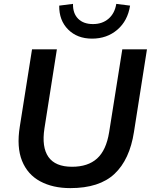

<svg xmlns="http://www.w3.org/2000/svg" viewBox="-20 -959 777 989"><path d="M342 10Q252 10 187 -25Q122 -60 93.5 -130.5Q65 -201 82 -307L145 -705H273L209 -298Q194 -201 229.5 -150.5Q265 -100 351 -100Q433 -100 480 -142.5Q527 -185 542 -277L610 -705H737L670 -279Q648 -137 570 -63.5Q492 10 342 10ZM454 -760Q378 -760 331 -807Q284 -854 285 -930L356 -939Q355 -890 382.5 -862.5Q410 -835 459 -835Q507 -835 539 -862.5Q571 -890 579 -939L650 -930Q638 -852 584.5 -806Q531 -760 454 -760Z"/></svg>

Font: Nunito Sans
Style: Bold Italic
Weight: 700
Italic angle: -9°
Designer: Vernon Adams
Foundry: Vernon Adams
Version: Version 3.006; ttfautohint (v1.8.3)